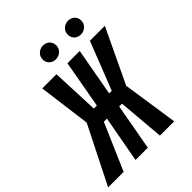

<svg xmlns="http://www.w3.org/2000/svg" viewBox="-293 -1032 1171 1171"><g transform="rotate(-45 292.5 -446.5)"><path d="M371.6 -301.3H347.2L293 0H187L242.2 -301.8H215.3L84.5 0H-49.3L137.7 -372.1L93.3 -710.9H215.8L229 -401.4H254.9L310.5 -710.9H416.5L360.4 -400.9H382.8L504.4 -710.9H633.3L466.8 -360.4L520.5 0H397.5ZM219.7 -833.5Q220.2 -858.9 237.5 -875.5Q254.9 -892.1 280.3 -893.1Q292.5 -893.1 303.5 -889.2Q314.5 -885.3 322.5 -877.7Q330.6 -870.1 335.2 -859.6Q339.8 -849.1 339.8 -836.4Q339.8 -823.7 335 -813Q330.1 -802.2 321.8 -794.4Q313.5 -786.6 302.5 -782.2Q291.5 -777.8 279.3 -777.3Q267.1 -777.3 256.1 -781.2Q245.1 -785.2 237.1 -792.5Q229 -799.8 224.4 -810.3Q219.7 -820.8 219.7 -833.5ZM435.1 -833Q435.5 -858.4 452.9 -874.8Q470.2 -891.1 495.1 -892.1Q507.3 -892.1 518.3 -888.2Q529.3 -884.3 537.4 -877Q545.4 -869.6 550 -859.1Q554.7 -848.6 554.7 -835.9Q554.2 -810.5 536.9 -793.9Q519.5 -777.3 494.1 -776.4Q481.9 -776.4 470.9 -780.3Q460 -784.2 451.9 -791.7Q443.8 -799.3 439.5 -809.8Q435.1 -820.3 435.1 -833Z"/></g></svg>

Font: Roboto Mono Medium
Style: Italic
Weight: 500
Designer: Google
Version: Version 2.000985; 2015; ttfautohint (v1.3)